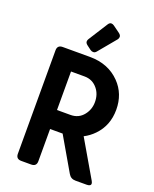

<svg xmlns="http://www.w3.org/2000/svg" viewBox="-173 -1064 933 1160"><g transform="rotate(20 293.0 -483.5)"><path d="M337.4 -966.8Q346.7 -966.8 355.5 -960.4L398.4 -929.2Q412.6 -918.9 412.6 -907.2Q412.6 -897.5 405.8 -889.2L312.5 -776.9Q304.2 -766.6 292.5 -766.6Q282.7 -766.6 273.4 -773.4L248 -792.5Q234.4 -802.7 234.4 -813.5Q234.4 -821.8 239.3 -829.6L318.4 -954.1Q326.7 -966.8 337.4 -966.8ZM207.5 -610.4V-362.8H294.4Q346.7 -362.8 377.9 -402.3Q406.7 -438.5 406.7 -486.3Q406.7 -536.6 377.9 -571.3Q345.7 -610.4 294.4 -610.4ZM109.9 0Q75.7 0 75.7 -33.7V-698.7Q75.7 -732.4 109.9 -732.4H284.7Q403.3 -732.4 477.5 -656.2Q543.5 -588.4 543.5 -486.6Q543.5 -384.8 477.5 -316.9Q448.7 -287.1 413.1 -269L550.3 -33.7Q556.6 -22.9 556.6 -16.1Q556.6 0 530.3 0H457.5Q427.7 0 412.6 -26.4L288.1 -240.7H207.5V-33.7Q207.5 0 173.3 0Z"/></g></svg>

Font: Simply Mono
Style: Bold
Weight: 700
Designer: Wojciech Kalinowski "wmk69" (wmk69@o2.pl)
Foundry: Wojciech Kalinowski "wmk69" (wmk69@o2.pl)
Version: Version 1.0.0